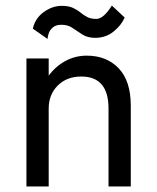

<svg xmlns="http://www.w3.org/2000/svg" viewBox="-20 -670 565 690"><path d="M98 -567Q106 -604 137 -626.5Q168 -649 202 -649Q226 -649 241.5 -642Q257 -635 268.5 -625.5Q280 -616 293 -609Q306 -602 326 -602Q352 -602 382 -650L428 -607Q416 -579 388 -556.5Q360 -534 322 -534Q295 -534 276 -546Q257 -558 240.5 -569.5Q224 -581 201 -581Q181 -581 170 -571.5Q159 -562 155 -550Q151 -538 151 -530ZM370 -280Q370 -395 272 -395Q220 -395 187.5 -362.5Q155 -330 155 -280V0H75V-460H155V-398Q179 -431 214.5 -450.5Q250 -470 292 -470Q363 -470 406.5 -424.5Q450 -379 450 -290V0H370Z"/></svg>

Font: Jost
Style: Regular
Weight: 400
Version: Version 3.500